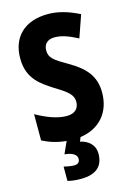

<svg xmlns="http://www.w3.org/2000/svg" viewBox="-141 -794 757 1103"><g transform="rotate(-15 237.5 -242.0)"><path d="M333 124C333 77 299 42 248 32L258 7C374 -9 444 -91 444 -208C444 -307 393 -363 301 -416C222 -462 196 -479 196 -525C196 -560 218 -585 261 -585C302 -585 342 -571 398 -542L444 -674C378 -707 319 -724 259 -724C119 -724 39 -644 40 -517C40 -395 118 -348 184 -305C255 -262 287 -238 287 -196C287 -159 266 -130 213 -130C158 -130 94 -155 34 -189V-33C80 -9 127 4 175 8L143 79C193 84 215 101 215 125C215 146 201 155 181 155C164 155 140 151 120 146V231C142 237 167 240 197 240C294 240 333 197 333 124Z"/></g></svg>

Font: Noto Sans Malayalam Condensed ExtraBold
Style: Regular
Weight: 800
Width: 3
Designer: Jelle Bosma - Monotype Design Team
Foundry: Monotype Imaging Inc.
Version: Version 2.104